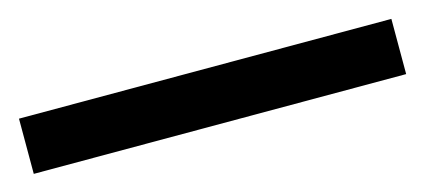

<svg xmlns="http://www.w3.org/2000/svg" viewBox="-29 -924 557 252"><g transform="rotate(-15 250.0 -797.5)"><path d="M503 -760H-3V-835H503Z"/></g></svg>

Font: Noto Sans Ol Chiki Medium
Style: Regular
Weight: 500
Designer: Monotype Design Team, Lewis McGuffie
Foundry: Monotype Imaging Inc.
Version: Version 2.003; ttfautohint (v1.8.4.7-5d5b)